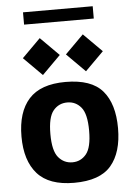

<svg xmlns="http://www.w3.org/2000/svg" viewBox="-58 -880 646 933"><g transform="rotate(-5 265.5 -413.5)"><path d="M266 10Q144 10 87 -54Q30 -118 30 -236Q30 -355 87 -418.5Q144 -482 266 -482Q392 -482 446.5 -418.5Q501 -355 501 -236Q501 -118 446.5 -54Q392 10 266 10ZM266 -90Q307 -90 333.5 -122Q360 -154 360 -236Q360 -318 333.5 -350Q307 -382 266 -382Q224 -382 197.5 -350Q171 -318 171 -236Q171 -154 198 -122Q225 -90 266 -90ZM160 -525 70 -615 160 -705 250 -615ZM370 -525 280 -615 370 -705 460 -615ZM90 -777V-837H430V-777Z"/></g></svg>

Font: Rowdies Light
Style: Regular
Weight: 300
Designer: Jaikishan Patel
Version: Version 1.000; ttfautohint (v1.8.3)